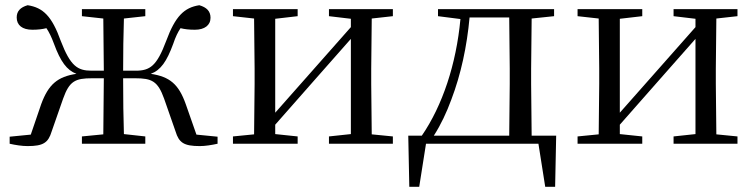

<svg xmlns="http://www.w3.org/2000/svg" viewBox="-20 -551 2892 736"><path d="M294 -489 376 -480 378 -280H331C277 -280 250 -298 213 -394C179 -489 145 -522 86 -531C58 -523 44 -508 44 -484C44 -454 66 -437 104 -437C125 -437 142 -439 158 -443C168 -428 177 -410 187 -383C212 -315 236 -282 273 -268C201 -257 166 -228 138 -152L98 -35L17 -27V0C39 5 64 9 86 9C146 9 165 -4 178 -47L222 -173C246 -240 268 -251 333 -251H378L376 -36L294 -28V0H537V-28L455 -37C453 -92 452 -175 452 -251H498C562 -251 585 -240 609 -173L653 -47C666 -4 685 9 746 9C767 9 791 5 814 0V-27L733 -35L692 -152C665 -228 631 -257 558 -268C596 -282 619 -315 644 -383C653 -410 662 -428 672 -443C688 -439 705 -437 727 -437C764 -437 787 -454 787 -483C787 -508 772 -523 744 -531C686 -522 652 -489 617 -394C581 -298 555 -280 500 -280H452C452 -344 453 -425 455 -480L537 -489V-516H294Z M1241 -489 1325 -479V-447L1165 -266L1035 -119V-479L1121 -489V-516H873V-489L954 -480L956 -288V-229L954 -36L873 -28V0H1121V-28L1035 -37V-73L1190 -249L1325 -402V-37L1241 -28V0H1486V-28L1405 -36L1403 -229V-288L1405 -480L1486 -489V-516H1241Z M1659 -489 1745 -478C1729 -305 1676 -146 1597 -31H1545L1549 165H1587L1613 0H2044L2070 165H2108L2112 -31H2018L2016 -229V-288L2018 -480L2104 -489V-516H1659ZM1932 -31H1643C1670 -73 1692 -120 1710 -169C1747 -266 1770 -374 1780 -484H1932L1934 -288V-229Z M2562 -489 2646 -479V-447L2486 -266L2356 -119V-479L2442 -489V-516H2194V-489L2275 -480L2277 -288V-229L2275 -36L2194 -28V0H2442V-28L2356 -37V-73L2511 -249L2646 -402V-37L2562 -28V0H2807V-28L2726 -36L2724 -229V-288L2726 -480L2807 -489V-516H2562Z"/></svg>

Font: Source Han Serif KR
Style: Regular
Weight: 400
Designer: Ryoko NISHIZUKA 西塚涼子 (kana & ideographs); Frank Grießhammer (Latin, Greek & Cyrillic); Wenlong ZHANG 张文龙 (bopomofo); San
Foundry: Adobe
Version: Version 2.001;hotconv 1.1.0;makeotfexe 2.6.0